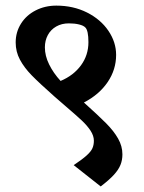

<svg xmlns="http://www.w3.org/2000/svg" viewBox="-20 -628 514 687"><path d="M418 -75.7Q418 -55.2 411.1 -38.1Q404.3 -21 387.7 -2.7Q371.1 15.6 340.3 39.1L243.7 -37.1Q274.9 -58.1 290 -71.8Q305.2 -85.4 310.5 -97.2Q315.9 -108.9 315.9 -124.5Q315.9 -142.1 304 -160.4Q292 -178.7 272.5 -197Q252.9 -215.3 215.8 -247.1Q192.4 -267.1 175.3 -282.2Q120.1 -331.1 93.3 -358.6Q66.4 -386.2 51.3 -414.6Q36.1 -442.9 36.1 -476.1Q36.1 -513.2 55.2 -543.5Q74.2 -573.7 107.7 -590.8Q141.1 -607.9 181.6 -607.9Q242.2 -607.9 291.3 -583.3Q340.3 -558.6 367.9 -517.8Q395.5 -477.1 395.5 -431.6Q395.5 -378.9 365.2 -334.2Q335 -289.6 280.3 -261.2Q333 -213.9 360.1 -186.5Q387.2 -159.2 402.6 -132.1Q418 -105 418 -75.7ZM196.8 -338.4Q243.2 -357.9 269.8 -394.3Q296.4 -430.7 296.4 -477.1Q296.4 -519 285.2 -529.8Q278.8 -536.6 262.9 -540.5Q247.1 -544.4 226.6 -544.4Q200.7 -544.4 181.2 -533.2Q161.6 -522 151.1 -502.4Q140.6 -482.9 140.6 -458.5Q140.6 -428.2 155.8 -397.5Q170.9 -366.7 196.8 -338.4Z"/></svg>

Font: Vesper Libre
Style: Bold
Weight: 700
Designer: Robert Keller & Kimya Gandhi
Foundry: Mota Italic
Version: Version 1.058